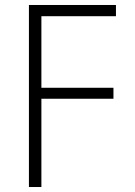

<svg xmlns="http://www.w3.org/2000/svg" viewBox="-20 -750 540 770"><path d="M96 0V-730H445V-685H146V-398H435V-354H146V0Z"/></svg>

Font: M PLUS 1 Code Light
Style: Regular
Weight: 300
Designer: Coji Morishita
Foundry: UNDERFOREST DESIGN
Version: Version 1.002